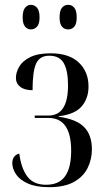

<svg xmlns="http://www.w3.org/2000/svg" viewBox="-20 -766 437 796"><path d="M184 10Q129 10 95 -5.5Q61 -21 46 -44Q31 -67 31 -89Q31 -107 39.5 -117Q48 -127 60 -129Q68 -68 93.5 -34Q119 0 171 0Q225 0 250 -35.5Q275 -71 275 -141Q275 -277 181 -277H124V-287H181Q262 -287 262 -412Q262 -473 244.5 -504Q227 -535 184 -535Q145 -535 130 -503Q115 -471 115 -392Q82 -392 64 -406Q46 -420 46 -443Q46 -466 59.5 -489.5Q73 -513 105 -529Q137 -545 190 -545Q266 -545 306.5 -507Q347 -469 347 -407Q347 -359 319 -325.5Q291 -292 223 -284V-282Q297 -272 329 -239Q361 -206 361 -147Q361 -105 343 -69Q325 -33 286 -11.5Q247 10 184 10ZM263 -644Q247 -644 237 -655.5Q227 -667 227 -694Q227 -722 237 -734Q247 -746 263 -746Q278 -746 288 -734Q298 -722 298 -694Q298 -667 288 -655.5Q278 -644 263 -644ZM108 -644Q94 -644 84 -655.5Q74 -667 74 -694Q74 -722 84 -734Q94 -746 108 -746Q123 -746 133.5 -734Q144 -722 144 -694Q144 -667 133.5 -655.5Q123 -644 108 -644Z"/></svg>

Font: Noto Serif Display ExtraCondensed
Style: Regular
Weight: 400
Width: 2
Designer: Monotype Design Team
Foundry: Monotype Imaging Inc.
Version: Version 2.009